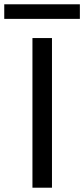

<svg xmlns="http://www.w3.org/2000/svg" viewBox="-74 -874 392 894"><path d="M168 0H77.1V-696.8H168ZM-54.2 -786.1V-854H297.9V-786.1Z"/></svg>

Font: PoppinsZ
Style: Regular
Weight: 400
Designer: Ninad Kale (Devanagari), Jonny Pinhorn (Latin)
Foundry: Indian Type Foundry
Version: Version 3.002;FEAKit 1.0